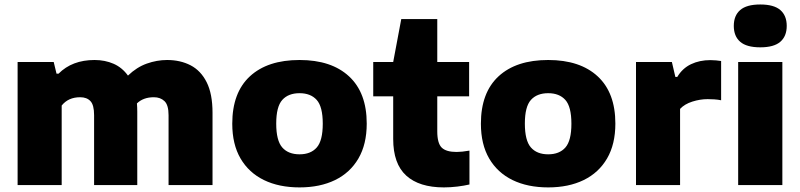

<svg xmlns="http://www.w3.org/2000/svg" viewBox="-20 -825 3566 856"><path d="M58.5 0V-548.5H219.5L232 -496.5H241Q301.5 -557.5 401.5 -557.5Q448 -557.5 486.2 -540.8Q524.5 -524 550.5 -488Q589.5 -525.5 634.5 -541.5Q679.5 -557.5 725 -557.5Q784 -557.5 829.8 -533.8Q875.5 -510 901.5 -458.2Q927.5 -406.5 927.5 -322V0H731.5V-311.5Q731.5 -357 713.2 -374.2Q695 -391.5 666 -391.5Q619 -391.5 590.5 -364Q592 -346 592 -327V0H399.5V-311.5Q399.5 -357 383.2 -374.2Q367 -391.5 337.5 -391.5Q284.5 -391.5 255 -354.5V0Z M1315.5 10.5Q1224 10.5 1156.8 -22.2Q1089.5 -55 1052.5 -118.2Q1015.5 -181.5 1015.5 -273.5Q1015.5 -412 1094.2 -484.8Q1173 -557.5 1315.5 -557.5Q1457.5 -557.5 1536.2 -484.5Q1615 -411.5 1615 -274Q1615 -182 1578 -118.5Q1541 -55 1473.8 -22.2Q1406.5 10.5 1315.5 10.5ZM1315.5 -137Q1365.5 -137 1392.2 -167.5Q1419 -198 1419 -273.5Q1419 -349.5 1392 -379.5Q1365 -409.5 1315.5 -409.5Q1265.5 -409.5 1238.5 -379.5Q1211.5 -349.5 1211.5 -274Q1211.5 -198.5 1238.2 -167.8Q1265 -137 1315.5 -137Z M1959 10.5Q1849 10.5 1791 -42.2Q1733 -95 1733 -205.5V-395.5H1644V-548.5H1733L1769 -740H1929.5V-548.5H2071.5V-395.5H1929.5V-239.5Q1929.5 -186.5 1949.2 -167Q1969 -147.5 2015.5 -147.5Q2038.5 -147.5 2073 -153.5V-2.5Q2049.5 3 2018.8 6.8Q1988 10.5 1959 10.5Z M2424 10.5Q2332.5 10.5 2265.2 -22.2Q2198 -55 2161 -118.2Q2124 -181.5 2124 -273.5Q2124 -412 2202.8 -484.8Q2281.5 -557.5 2424 -557.5Q2566 -557.5 2644.8 -484.5Q2723.5 -411.5 2723.5 -274Q2723.5 -182 2686.5 -118.5Q2649.5 -55 2582.2 -22.2Q2515 10.5 2424 10.5ZM2424 -137Q2474 -137 2500.8 -167.5Q2527.5 -198 2527.5 -273.5Q2527.5 -349.5 2500.5 -379.5Q2473.5 -409.5 2424 -409.5Q2374 -409.5 2347 -379.5Q2320 -349.5 2320 -274Q2320 -198.5 2346.8 -167.8Q2373.5 -137 2424 -137Z M2815.5 0V-548.5H2975.5L2991 -482H2999.5Q3022.5 -520.5 3060.8 -538.8Q3099 -557 3147 -557Q3160 -557 3172.5 -555.8Q3185 -554.5 3195 -553V-378Q3180.5 -381 3164.5 -382Q3148.5 -383 3135 -383Q3101 -383 3066.5 -372Q3032 -361 3012 -339.5V0Z M3271 0V-548.5H3468V0ZM3369.5 -614Q3308.5 -614 3280 -638.8Q3251.5 -663.5 3251.5 -709.5Q3251.5 -755.5 3280 -780.2Q3308.5 -805 3369.5 -805Q3430.5 -805 3459 -780.2Q3487.5 -755.5 3487.5 -709.5Q3487.5 -663.5 3459 -638.8Q3430.5 -614 3369.5 -614Z"/></svg>

Font: Encode Sans SemiExpanded SemiExpanded ExtraBold
Style: Regular
Weight: 800
Width: 6
Designer: Multiple Designers
Foundry: Impallari Type
Version: Version 3.000; ttfautohint (v1.8.3) -l 8 -r 50 -G 200 -x 14 